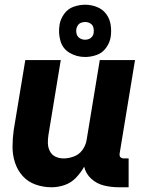

<svg xmlns="http://www.w3.org/2000/svg" viewBox="-20 -784 616 812"><path d="M198 8Q226 8 253.5 -1.5Q281 -11 301.5 -32.5Q322 -54 336 -79Q343 -49 366 -28Q389 -7 419.5 0.5Q450 8 483 8H524V-114H503Q498 -114 493 -116.5Q488 -119 486.5 -124Q485 -129 486 -135L551 -530H402L346 -190Q342 -168 328 -149Q314 -130 292 -122Q270 -114 249 -114Q230 -114 214.5 -121.5Q199 -129 191 -144.5Q183 -160 182.5 -178Q182 -196 185 -214L237 -530H87L38 -234Q33 -198 33 -163Q33 -128 43.5 -96Q54 -64 76 -39.5Q98 -15 130.5 -3.5Q163 8 198 8ZM340 -543Q364 -543 388.5 -551.5Q413 -560 428.5 -581.5Q444 -603 448 -627Q452 -653 448 -679Q444 -705 429 -725Q414 -745 390 -754.5Q366 -764 340 -764Q316 -764 291.5 -755.5Q267 -747 251.5 -725.5Q236 -704 232 -680Q226 -645 235.5 -611.5Q245 -578 274.5 -560.5Q304 -543 340 -543ZM340 -616Q328 -616 318 -622Q308 -628 304.5 -639Q301 -650 303 -662Q305 -671 310 -678Q315 -685 323.5 -688Q332 -691 340 -691Q352 -691 362 -685Q372 -679 375 -667.5Q378 -656 376 -644Q375 -636 369.5 -629Q364 -622 356 -619Q348 -616 340 -616Z"/></svg>

Font: Iosevka Sparkle Heavy
Style: Italic
Weight: 900
Italic angle: -9°
Designer: Belleve Invis
Foundry: Belleve Invis
Version: Version 4.5.0; ttfautohint (v1.8.3)